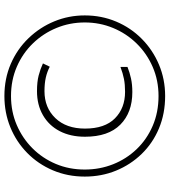

<svg xmlns="http://www.w3.org/2000/svg" viewBox="31 -793 770 872"><g transform="rotate(-90 416.0 -357.0)"><path d="M434 -141Q341 -141 286 -195.5Q231 -250 231 -356Q231 -422 256.5 -471Q282 -520 329 -547Q376 -574 438 -574Q480 -574 509 -566.5Q538 -559 564 -547L549 -516Q526 -528 499.5 -534Q473 -540 438 -540Q363 -540 315.5 -490.5Q268 -441 268 -356Q268 -266 314.5 -220Q361 -174 435 -174Q468 -174 493.5 -179Q519 -184 548 -195V-163Q523 -153 495.5 -147Q468 -141 434 -141ZM416 8Q336 8 269 -20Q202 -48 153 -98.5Q104 -149 77 -215Q50 -281 50 -357Q50 -435 78.5 -502Q107 -569 157.5 -618.5Q208 -668 274 -695Q340 -722 416 -722Q495 -722 562 -693Q629 -664 678.5 -612.5Q728 -561 755 -495.5Q782 -430 782 -357Q782 -281 754 -214.5Q726 -148 675.5 -98Q625 -48 558.5 -20Q492 8 416 8ZM416 -22Q487 -22 548 -48.5Q609 -75 654.5 -121.5Q700 -168 725 -228.5Q750 -289 750 -357Q750 -425 725 -485.5Q700 -546 655 -592.5Q610 -639 549 -665.5Q488 -692 416 -692Q345 -692 284.5 -666Q224 -640 178.5 -594.5Q133 -549 107.5 -488.5Q82 -428 82 -357Q82 -289 106 -228.5Q130 -168 174.5 -121.5Q219 -75 280.5 -48.5Q342 -22 416 -22Z"/></g></svg>

Font: Noto Sans Khmer ExtraLight
Style: Regular
Weight: 250
Version: Version 2.003